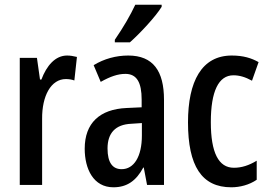

<svg xmlns="http://www.w3.org/2000/svg" viewBox="-20 -879 1141 816"><path d="M265 -643C215 -643 178 -600 156 -541H150L137 -633H64V-93H159V-373C158 -472 197 -543 260 -543C272 -543 286 -541 296 -537L307 -637C291 -641 278 -643 265 -643Z M667 -850V-859H555C534 -814 505 -764 468 -710V-699H532C575 -737 642 -809 667 -850ZM525 -643C473 -643 422 -629 378 -602L408 -531C449 -554 481 -565 513 -565C561 -565 582 -529 582 -456V-423L518 -420C404 -415 340 -356 340 -247C340 -161 377 -83 462 -83C520 -83 559 -111 589 -167H591L605 -93H677V-455C677 -577 631 -643 525 -643ZM538 -353 583 -356V-303C583 -213 549 -160 497 -160C459 -160 437 -187 437 -248C437 -313 470 -350 538 -353Z M963 -83C999 -83 1039 -93 1071 -115V-196C1038 -176 1007 -166 974 -166C909 -166 876 -230 876 -360C876 -491 909 -559 972 -559C997 -559 1022 -552 1051 -536L1079 -615C1049 -632 1014 -643 965 -643C837 -643 779 -533 779 -359C779 -174 837 -83 963 -83Z"/></svg>

Font: Noto Sans Kannada UI ExtraCondensed Medium
Style: Regular
Weight: 500
Width: 2
Designer: Jelle Bosma - Monotype Design Team
Foundry: Monotype Imaging Inc.
Version: Version 2.005